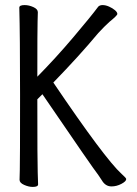

<svg xmlns="http://www.w3.org/2000/svg" viewBox="-20 -725 540 756"><path d="M109 11Q93 11 75 3Q57 -5 57 -17Q57 -29 58 -56.5Q59 -84 59 -351Q59 -587 56 -695Q56 -705 77 -705Q94 -705 111.5 -697Q129 -689 129 -677Q129 -665 128 -639.5Q127 -614 127 -423Q199 -496 268.5 -578Q338 -660 367 -699Q373 -705 384 -705Q396 -705 409.5 -699Q423 -693 432.5 -685Q442 -677 442 -670Q442 -664 411 -639Q391 -621 367 -595Q293 -506 190 -400Q393 -100 459 -40Q477 -24 477 -20Q477 -11 458 -1Q439 9 419 9Q395 9 381 -15Q375 -25 367 -36Q347 -61 147 -354L127 -334Q127 -77 128.5 -46.5Q130 -16 130 1Q130 11 109 11Z"/></svg>

Font: LXGW WenKai Mono Lite
Style: Regular
Weight: 400
Monospace: yes
Designer: LXGW / Fontworks Inc.
Foundry: LXGW / Fontworks Inc.
Version: Version 1.520; June 14, 2025